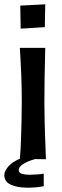

<svg xmlns="http://www.w3.org/2000/svg" viewBox="-35 -739 288 891"><path d="M178 0 57 -2Q59 -20 60.5 -46.5Q62 -73 63 -107Q64 -141 65 -181Q66 -221 66 -267Q66 -332 64 -383Q62 -434 60 -468Q58 -502 57 -517H175Q175 -505 174 -470Q173 -435 172 -382.5Q171 -330 171 -266Q171 -223 172 -184Q173 -145 174 -110.5Q175 -76 176.5 -48Q178 -20 178 0ZM173 -613 61 -606 59 -713 175 -719ZM93 132Q45 132 15 118Q-15 104 -15 74Q-15 60 -4 43.5Q7 27 27 13.5Q47 0 74 -8L133 -2Q112 3 93.5 11Q75 19 63.5 29Q52 39 52 50Q52 63 66.5 67.5Q81 72 101 72Q116 72 136 70.5Q156 69 168 67V125Q148 129 129.5 130.5Q111 132 93 132Z"/></svg>

Font: Truculenta
Style: Bold
Weight: 700
Designer: Ivan Castro, Eva Sanz & Omnibus-Type Team
Foundry: Omnibus-Type
Version: Version 1.002